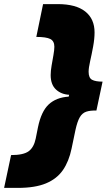

<svg xmlns="http://www.w3.org/2000/svg" viewBox="-85 -784 535 936"><path d="M196 -764Q285 -764 330.5 -728Q376 -692 376 -626Q376 -595 369 -557Q362 -519 354.5 -486Q347 -453 347 -434Q347 -404 364 -395Q381 -386 415 -386L385 -245Q355 -246 335.5 -239.5Q316 -233 304 -212.5Q292 -192 283 -151L264 -60Q251 3 221.5 45.5Q192 88 139 110Q86 132 2 132H-65L-31 -28Q29 -28 54.5 -46.5Q80 -65 89 -108L100 -163Q116 -241 152.5 -275Q189 -309 250 -313L252 -322Q213 -324 187.5 -348Q162 -372 162 -418Q162 -438 166.5 -464Q171 -490 175.5 -515.5Q180 -541 180 -556Q180 -584 160 -594Q140 -604 92 -604L125 -764Z"/></svg>

Font: Geist Black
Style: Italic
Weight: 900
Italic angle: -12°
Designer: Basement.studio, Andrés Briganti, Mateo Zaragoza
Foundry: Basement.studio, Vercel, Andrés Briganti, Guido Ferreyra, Mateo Zaragoza
Version: Version 1.500; ttfautohint (v1.8.4.7-5d5b)